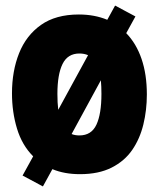

<svg xmlns="http://www.w3.org/2000/svg" viewBox="-20 -615 570 689"><path d="M134 54 61 15 99 -54Q59 -94 41 -153.5Q23 -213 23 -280Q23 -360 48.5 -424Q74 -488 127 -525.5Q180 -563 263 -563Q319 -563 365 -544L393 -595L466 -556L433 -496Q469 -459 488 -403.5Q507 -348 507 -276Q507 -220 494.5 -168.5Q482 -117 454.5 -77Q427 -37 380.5 -13.5Q334 10 267 10Q211 10 168 -8ZM186 -278Q186 -246 189 -221L296 -417Q282 -423 265 -423Q223 -423 204.5 -385.5Q186 -348 186 -278ZM265 -129Q308 -129 326 -167.5Q344 -206 344 -278Q344 -305 342 -327L237 -134Q249 -129 265 -129Z"/></svg>

Font: Noto Sans Mono Condensed Black
Style: Regular
Weight: 900
Width: 3
Designer: Monotype Design Team
Foundry: Monotype Imaging Inc.
Version: Version 2.014